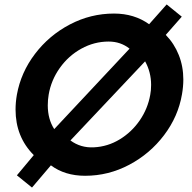

<svg xmlns="http://www.w3.org/2000/svg" viewBox="-20 -777 866 864"><path d="M124 67 209 -33Q272 14 363 14Q468 14 561.5 -35.5Q655 -85 718.5 -169Q782 -253 799 -353Q805 -388 805 -419Q805 -478 784.5 -529.5Q764 -581 726 -620L798 -702L730 -757L651 -668Q584 -716 493 -716Q388 -716 294.5 -667Q201 -618 137.5 -534.5Q74 -451 56 -351Q50 -317 50 -284Q50 -161 132 -79L56 12ZM195 -303Q195 -328 199 -351Q210 -416 249 -471Q288 -526 346 -558Q404 -590 469 -590Q523 -590 563 -558L224 -196Q195 -241 195 -303ZM660 -395Q660 -370 656 -350Q645 -288 609 -235.5Q573 -183 519 -150Q465 -117 402 -114Q343 -111 297 -145L633 -501Q660 -452 660 -395Z"/></svg>

Font: Geom SemiBold
Style: Bold Italic
Weight: 600
Italic angle: -10°
Version: Version 1.102